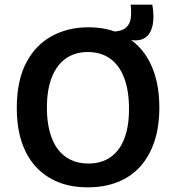

<svg xmlns="http://www.w3.org/2000/svg" viewBox="-20 -790 755 823"><path d="M543 -618 454 -628 452 -654Q498 -654 517.5 -669.5Q537 -685 540.5 -711.5Q544 -738 540 -770H633Q642 -717 634 -681Q626 -645 603 -629Q580 -613 543 -618ZM356 13Q284 13 228 -10Q172 -33 132.5 -76.5Q93 -120 72.5 -183Q52 -246 52 -327Q52 -444 92 -520.5Q132 -597 201.5 -635Q271 -673 359 -673Q428 -673 484 -650.5Q540 -628 580 -584.5Q620 -541 641.5 -476.5Q663 -412 663 -329Q663 -246 641.5 -182.5Q620 -119 580.5 -75.5Q541 -32 484 -9.5Q427 13 356 13ZM359 -89Q415 -89 454 -116.5Q493 -144 513 -196Q533 -248 533 -323Q533 -401 512.5 -455.5Q492 -510 452.5 -538.5Q413 -567 356 -567Q302 -567 262.5 -539.5Q223 -512 202 -458.5Q181 -405 181 -328Q181 -271 193 -226Q205 -181 227.5 -151Q250 -121 283 -105Q316 -89 359 -89Z"/></svg>

Font: Bricolage Grotesque 20pt SemiBold
Style: Regular
Weight: 600
Version: Version 1.001;gftools[0.9.33.dev8+g029e19f]